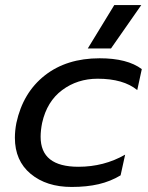

<svg xmlns="http://www.w3.org/2000/svg" viewBox="-20 -726 587 761"><path d="M433 -706H540L420 -534H328ZM39 -180Q39 -208 45 -239Q71 -359 157.5 -427Q244 -495 375 -495Q485 -495 542 -452L524 -369Q469 -414 367 -414Q287 -414 226.5 -369Q166 -324 147 -239Q141 -209 141 -184Q141 -124 178.5 -94.5Q216 -65 291 -65Q392 -65 476 -113L458 -31Q418 -7 371 4Q324 15 264 15Q164 15 101.5 -37Q39 -89 39 -180Z"/></svg>

Font: Prompt
Style: Italic
Weight: 400
Italic angle: -12°
Designer: Katatrad Team
Foundry: CadsonDemak
Version: Version 1.001